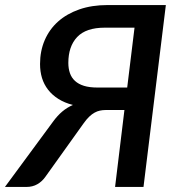

<svg xmlns="http://www.w3.org/2000/svg" viewBox="-60 -740 706 760"><path d="M443.5 -393.5 472.5 -630.5H355Q280.5 -630.5 245.5 -593.5Q210.5 -556.5 210.5 -491Q210.5 -468.5 216.8 -450.5Q223 -432.5 236.8 -419.8Q250.5 -407 272.5 -400.2Q294.5 -393.5 325.5 -393.5ZM508 0H395.5L432.5 -304.5H358Q346.5 -304.5 335.8 -302.2Q325 -300 314.5 -294.2Q304 -288.5 293.2 -278.2Q282.5 -268 271.5 -252.5L119.5 -40Q106.5 -21.5 87.8 -10.8Q69 0 44.5 0H-40.5L150 -258.5Q167.5 -282.5 186.5 -298.5Q205.5 -314.5 228.5 -324.5Q195.5 -333 171 -348.5Q146.5 -364 130.2 -385Q114 -406 106.2 -431.5Q98.5 -457 98.5 -486.5Q98.5 -538 117 -581Q135.5 -624 170 -654.8Q204.5 -685.5 254 -702.8Q303.5 -720 366 -720H596.5Z"/></svg>

Font: Lato SemiBold
Style: Italic
Weight: 600
Italic angle: -7°
Designer: Lukasz Dziedzic with Adam Twardoch and Botio Nikoltchev
Foundry: tyPoland Lukasz Dziedzic
Version: Version 2.015; 2015-08-06; http://www.latofonts.com/